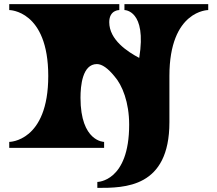

<svg xmlns="http://www.w3.org/2000/svg" viewBox="-20 -720 1059 935"><path d="M586 -671C586 -671 696 -672 658 -438C601 -468 512 -526 512 -612C512 -672 561 -671 561 -671V-700H25V-671C25 -671 215 -671 215 -350C215 -29 25 -29 25 -29V0H487V-29C487 -29 372 -29 372 -244C372 -302 381 -408 452 -408C477 -408 506 -387 537 -349C576 -305 609 -221 609 -113C609 166 454 166 454 166V195C587 195 805 195 805 -125V-350C805 -671 994 -671 994 -671V-700H586Z"/></svg>

Font: Ouroboros
Style: Regular
Weight: 400
Designer: Ariel Martín Pérez
Foundry: Velvetyne Type Foundry
Version: Version 2.001;hotconv 1.0.109;makeotfexe 2.5.65596